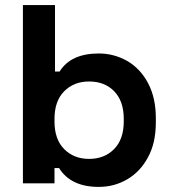

<svg xmlns="http://www.w3.org/2000/svg" viewBox="-20 -720 678 754"><path d="M368 14Q258 14 212 -60H194V0H70V-700H196V-439H214Q258 -510 368 -510Q427 -510 479 -481Q532 -450 562 -392.5Q592 -335 592 -256V-240Q592 -158 561 -102Q531 -46 480 -16Q429 14 368 14ZM466 -243V-253Q466 -323 428.5 -361.5Q391 -400 330 -400Q270 -400 232 -361.5Q194 -323 194 -253V-243Q194 -173 232 -134.5Q270 -96 330 -96Q390 -96 428 -134.5Q466 -173 466 -243Z"/></svg>

Font: Rootstock Sans Headline
Style: Bold
Weight: 700
Designer: Florian Karsten
Foundry: Florian Karsten
Version: Version 2.000;FEAKit 1.0